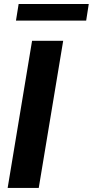

<svg xmlns="http://www.w3.org/2000/svg" viewBox="-20 -929 459 949"><path d="M292.3 -727.3 171.5 0H17.8L138.5 -727.3ZM418.7 -909.1 405.9 -827.1H58.9L72.1 -909.1Z"/></svg>

Font: Karasuma Gothic
Style: Bold Italic
Weight: 700
Italic angle: 9.39998°
Designer: Rasmus Andersson / Ryoko Nishizuka
Foundry: Genbu
Version: Version 1.00